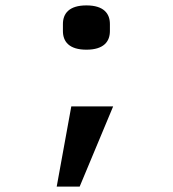

<svg xmlns="http://www.w3.org/2000/svg" viewBox="-20 -546 640 711"><path d="M190 145H275L399 -152H244ZM300 -362C364 -362 387 -392 387 -431V-457C387 -496 364 -526 300 -526C236 -526 213 -496 213 -457V-431C213 -392 236 -362 300 -362Z"/></svg>

Font: IBM Mono Medium
Style: Regular
Weight: 500
Monospace: yes
Designer: Mike Abbink, Paul van der Laan, Pieter van Rosmalen
Foundry: Bold Monday
Version: Version 2.3